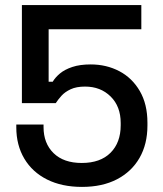

<svg xmlns="http://www.w3.org/2000/svg" viewBox="-20 -720 639 754"><path d="M302 14Q223 14 165 -15Q107 -44 75.5 -97Q44 -150 44 -220V-231H151V-221Q151 -157 190.5 -118.5Q230 -80 301 -80Q374 -80 414 -120Q454 -160 454 -228V-237Q454 -302 414.5 -341Q375 -380 314 -380Q280 -380 257.5 -369.5Q235 -359 221.5 -344Q208 -329 199 -315H66V-700H535V-605H171V-399H187Q197 -416 215.5 -431.5Q234 -447 264 -457Q294 -467 336 -467Q398 -467 448.5 -440.5Q499 -414 529 -362.5Q559 -311 559 -238V-227Q559 -154 528 -100Q497 -46 439.5 -16Q382 14 302 14Z"/></svg>

Font: Space Grotesk Medium
Style: Regular
Weight: 500
Designer: Florian Karsten
Foundry: Florian Karsten
Version: Version 2.000